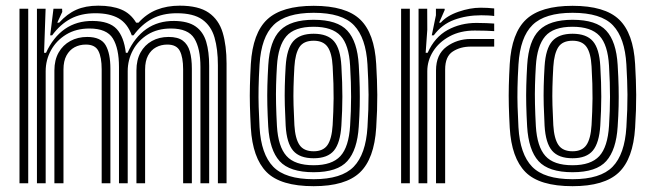

<svg xmlns="http://www.w3.org/2000/svg" viewBox="-20 -630 2242 660"><path d="M729 0V-405.8Q729 -461 717.4 -501.1Q705.8 -541.2 675.2 -562.9Q644.8 -584.5 588 -584.5Q538.2 -584.5 502.4 -565.2Q466.5 -546 439 -508.5H433Q418.2 -549.5 387.8 -567Q357.2 -584.5 308 -584.5Q258.5 -584.5 222.6 -565.4Q186.8 -546.2 159.2 -508.5H152.5L163.8 -600H193.5L194 -589L176.8 -552H183.2Q210.8 -582.5 242.4 -596.5Q274 -610.5 317.8 -610.5Q365.5 -610.5 397.2 -597.1Q429 -583.8 448 -552H456Q483.8 -582.8 519 -596.6Q554.2 -610.5 597.8 -610.5Q662.5 -610.5 697.4 -586.4Q732.2 -562.2 745.5 -517.8Q758.8 -473.2 758.8 -411.8V0ZM47 0V-600H77V0ZM167 0V-388Q167 -423.8 181.6 -449.5Q196.2 -475.2 221.8 -489.1Q247.2 -503 279.8 -503Q326.5 -503 343 -474.8Q359.5 -446.5 359.5 -393.8V0H329.5V-392Q329.5 -433 318.2 -454.9Q307 -476.8 275.2 -476.8Q253.5 -476.8 236.1 -467.4Q218.8 -458 208.5 -439.1Q198.2 -420.2 198.2 -391.2V0ZM107 0V-600H136.8L131.5 -448.5H138.2Q162.8 -502.2 203.2 -530.4Q243.8 -558.5 298.8 -558Q355.8 -557.5 381 -530.4Q406.2 -503.2 412.5 -448.5H418.5Q443 -502.2 483.4 -530.4Q523.8 -558.5 578.8 -558Q626.2 -557.5 652.4 -539.1Q678.5 -520.8 688.8 -486.5Q699 -452.2 699 -403.8V0H669V-399.8Q669 -463.5 648 -497.8Q627 -532 567.5 -532Q521.5 -532 488.1 -511.4Q454.8 -490.8 436.9 -457.4Q419 -424 419 -385.2V0H389V-399.8Q389 -463.5 368 -497.8Q347 -532 287.5 -532Q241.5 -532 207.6 -511.4Q173.8 -490.8 155.4 -457.4Q137 -424 137 -385.2V0ZM449 0V-388Q449 -423.8 463.1 -449.5Q477.2 -475.2 502.2 -489.1Q527.2 -503 559.8 -503Q591 -503 608.2 -490.4Q625.5 -477.8 632.5 -453.4Q639.5 -429 639.5 -393.8V0H609.5V-392Q609.5 -433 598.2 -454.9Q587 -476.8 555.2 -476.8Q533.8 -476.8 516.4 -467.4Q499 -458 488.9 -439.1Q478.8 -420.2 478.8 -391.2V0Z M1058.2 10Q944.2 10 896.2 -38.6Q848.2 -87.2 842.2 -191Q840 -231.5 839.1 -266.4Q838.2 -301.2 839.1 -335.9Q840 -370.5 842.2 -410Q848.8 -517 898.9 -563.5Q949 -610 1058.2 -610Q1169 -610 1218.1 -562.9Q1267.2 -515.8 1273.2 -410Q1276.5 -354.5 1276.9 -304.1Q1277.2 -253.8 1273.2 -191Q1266.5 -84 1217 -37Q1167.5 10 1058.2 10ZM1058.2 -14Q1154.2 -14 1195.9 -56.9Q1237.5 -99.8 1243.2 -192.8Q1247.2 -257.5 1246.9 -304.8Q1246.5 -352 1243.2 -408.2Q1238 -499.5 1197.1 -542.8Q1156.2 -586 1058.2 -586Q963.2 -586 920.6 -544.2Q878 -502.5 872.2 -408.2Q869.5 -363.5 868.9 -329.2Q868.2 -295 869.2 -263Q870.2 -231 872.2 -192.5Q877.5 -100 919.1 -57Q960.8 -14 1058.2 -14ZM1058.2 -38Q975.8 -38 941.2 -76.1Q906.8 -114.2 902 -195.5Q899.8 -235 899 -268.8Q898.2 -302.5 899.1 -335.8Q900 -369 902.2 -406.5Q907.2 -489.8 943.4 -525.9Q979.5 -562 1058.2 -562Q1139.8 -562 1174.1 -524.5Q1208.5 -487 1213.2 -407Q1215.8 -363.5 1216.5 -330.1Q1217.2 -296.8 1216.5 -265.1Q1215.8 -233.5 1213.2 -194.5Q1208.2 -114.8 1174.1 -76.4Q1140 -38 1058.2 -38ZM1058.2 -62Q1121.2 -62 1150.1 -93.4Q1179 -124.8 1183.5 -197.8Q1186.8 -249 1186.9 -296.9Q1187 -344.8 1183.5 -403.8Q1179.5 -476 1150.6 -507Q1121.8 -538 1058.2 -538Q992 -538 964.1 -505.2Q936.2 -472.5 932 -403.5Q930 -371.2 929.1 -339Q928.2 -306.8 929 -271.9Q929.8 -237 932 -196.5Q936.2 -125.8 964.8 -93.9Q993.2 -62 1058.2 -62ZM1058.2 -86Q1010 -86 987.8 -112Q965.5 -138 962 -197.8Q960 -235.2 959.1 -268.4Q958.2 -301.5 959 -334.2Q959.8 -367 962 -402.5Q965.8 -462.8 988.2 -488.4Q1010.8 -514 1058.2 -514Q1106 -514 1128.1 -488.2Q1150.2 -462.5 1153.5 -403Q1157 -344.5 1156.9 -297.5Q1156.8 -250.5 1153.5 -198.5Q1149.8 -139 1128 -112.5Q1106.2 -86 1058.2 -86ZM1058.2 -110Q1090.8 -110 1105.6 -131.2Q1120.5 -152.5 1123.5 -200.2Q1126.2 -245.2 1126.8 -291.6Q1127.2 -338 1123.5 -401.5Q1121 -448 1106 -469Q1091 -490 1058.2 -490Q1023.5 -490 1009.1 -467.8Q994.8 -445.5 992 -400.8Q989.8 -362.8 989 -331.2Q988.2 -299.8 989.1 -268.5Q990 -237.2 992 -199.5Q994.8 -153.5 1009.5 -131.8Q1024.2 -110 1058.2 -110Z M1418.8 0V-600H1448.5L1448.8 -528L1443.2 -448.5H1450Q1474.5 -502.8 1518.9 -527Q1563.2 -551.2 1617.8 -551.2Q1631.8 -551.2 1652.5 -550.5Q1673.2 -549.8 1678.8 -549V-523Q1671.2 -523.8 1649.6 -524.4Q1628 -525 1612 -525Q1562.2 -525 1525.5 -505.1Q1488.8 -485.2 1468.8 -453.4Q1448.8 -421.5 1448.8 -385.2V0ZM1358.8 0V-600H1388.8V0ZM1478.8 0V-388Q1478.8 -442.8 1515 -469.4Q1551.2 -496 1598 -496Q1616 -496 1639.2 -496Q1662.5 -496 1678.8 -496V-469.8Q1662.8 -470 1638.5 -469.9Q1614.2 -469.8 1598 -469.8Q1562.5 -469.8 1536.4 -452.9Q1510.2 -436 1510.2 -391.2V0ZM1464.2 -508.5 1478.5 -577.5V-600H1508.2L1508.8 -596L1489.5 -552H1495Q1515.8 -575.8 1555.9 -589.6Q1596 -603.5 1632 -603.5Q1640.5 -603.5 1655.4 -602.9Q1670.2 -602.2 1678.8 -601V-575Q1671.8 -576.2 1658 -576.9Q1644.2 -577.5 1634.2 -577.5Q1584 -577.5 1541.4 -561.9Q1498.8 -546.2 1471 -508.5Z M1948.2 10Q1834.2 10 1786.2 -38.6Q1738.2 -87.2 1732.2 -191Q1730 -231.5 1729.1 -266.4Q1728.2 -301.2 1729.1 -335.9Q1730 -370.5 1732.2 -410Q1738.8 -517 1788.9 -563.5Q1839 -610 1948.2 -610Q2059 -610 2108.1 -562.9Q2157.2 -515.8 2163.2 -410Q2166.5 -354.5 2166.9 -304.1Q2167.2 -253.8 2163.2 -191Q2156.5 -84 2107 -37Q2057.5 10 1948.2 10ZM1948.2 -14Q2044.2 -14 2085.9 -56.9Q2127.5 -99.8 2133.2 -192.8Q2137.2 -257.5 2136.9 -304.8Q2136.5 -352 2133.2 -408.2Q2128 -499.5 2087.1 -542.8Q2046.2 -586 1948.2 -586Q1853.2 -586 1810.6 -544.2Q1768 -502.5 1762.2 -408.2Q1759.5 -363.5 1758.9 -329.2Q1758.2 -295 1759.2 -263Q1760.2 -231 1762.2 -192.5Q1767.5 -100 1809.1 -57Q1850.8 -14 1948.2 -14ZM1948.2 -38Q1865.8 -38 1831.2 -76.1Q1796.8 -114.2 1792 -195.5Q1789.8 -235 1789 -268.8Q1788.2 -302.5 1789.1 -335.8Q1790 -369 1792.2 -406.5Q1797.2 -489.8 1833.4 -525.9Q1869.5 -562 1948.2 -562Q2029.8 -562 2064.1 -524.5Q2098.5 -487 2103.2 -407Q2105.8 -363.5 2106.5 -330.1Q2107.2 -296.8 2106.5 -265.1Q2105.8 -233.5 2103.2 -194.5Q2098.2 -114.8 2064.1 -76.4Q2030 -38 1948.2 -38ZM1948.2 -62Q2011.2 -62 2040.1 -93.4Q2069 -124.8 2073.5 -197.8Q2076.8 -249 2076.9 -296.9Q2077 -344.8 2073.5 -403.8Q2069.5 -476 2040.6 -507Q2011.8 -538 1948.2 -538Q1882 -538 1854.1 -505.2Q1826.2 -472.5 1822 -403.5Q1820 -371.2 1819.1 -339Q1818.2 -306.8 1819 -271.9Q1819.8 -237 1822 -196.5Q1826.2 -125.8 1854.8 -93.9Q1883.2 -62 1948.2 -62ZM1948.2 -86Q1900 -86 1877.8 -112Q1855.5 -138 1852 -197.8Q1850 -235.2 1849.1 -268.4Q1848.2 -301.5 1849 -334.2Q1849.8 -367 1852 -402.5Q1855.8 -462.8 1878.2 -488.4Q1900.8 -514 1948.2 -514Q1996 -514 2018.1 -488.2Q2040.2 -462.5 2043.5 -403Q2047 -344.5 2046.9 -297.5Q2046.8 -250.5 2043.5 -198.5Q2039.8 -139 2018 -112.5Q1996.2 -86 1948.2 -86ZM1948.2 -110Q1980.8 -110 1995.6 -131.2Q2010.5 -152.5 2013.5 -200.2Q2016.2 -245.2 2016.8 -291.6Q2017.2 -338 2013.5 -401.5Q2011 -448 1996 -469Q1981 -490 1948.2 -490Q1913.5 -490 1899.1 -467.8Q1884.8 -445.5 1882 -400.8Q1879.8 -362.8 1879 -331.2Q1878.2 -299.8 1879.1 -268.5Q1880 -237.2 1882 -199.5Q1884.8 -153.5 1899.5 -131.8Q1914.2 -110 1948.2 -110Z"/></svg>

Font: Big Shoulders Inline Text Thin Black
Style: Regular
Weight: 900
Version: Version 2.002